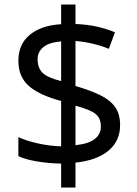

<svg xmlns="http://www.w3.org/2000/svg" viewBox="-20 -779 612 857"><path d="M252.9 58.1V-48.8Q198.2 -49.8 146.2 -58.3Q94.2 -66.9 62 -82V-167Q96.2 -150.9 149.2 -138.9Q202.1 -127 252.9 -126V-328.1Q153.8 -355 107.9 -396Q62 -437 62 -507.8Q62 -582 113.5 -624Q165 -666 252.9 -670.9V-758.8H316.9V-671.9Q370.1 -669.9 413.6 -659.9Q457 -649.9 493.2 -634.8L465.8 -561Q434.1 -574.2 395.5 -583.5Q356.9 -592.8 316.9 -596.2V-395Q382.8 -376 427 -354.5Q471.2 -333 493.7 -301.5Q516.1 -270 516.1 -220.2Q516.1 -149.9 464.1 -106.4Q412.1 -63 316.9 -53.2V58.1ZM252.9 -417V-594.2Q199.2 -589.8 173.6 -568.8Q147.9 -547.9 147.9 -515.1Q147.9 -475.1 170.4 -453.6Q192.9 -432.1 252.9 -417ZM316.9 -130.9Q376 -137.2 403.1 -158.7Q430.2 -180.2 430.2 -213.9Q430.2 -252 406 -271Q381.8 -290 316.9 -307.1Z"/></svg>

Font: Defago Noto Sans
Style: Regular
Weight: 400
Designer: John M. Durdin
Foundry: Lao IT Dev Co., Ltd.
Version: Version 1.000 2007 initial release